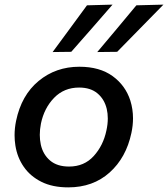

<svg xmlns="http://www.w3.org/2000/svg" viewBox="-20 -798 726 830"><path d="M275 12Q207 12 159 -12Q111 -36 82.8 -76.8Q54.5 -117.5 46.5 -169Q43 -191 43 -213.5Q43 -244 49.5 -275.5Q72.5 -386.5 147 -448Q221.5 -509.5 323 -509.5Q411 -509.5 466.8 -469Q522.5 -428.5 543.5 -363Q555 -326 555 -286.5Q555 -255.5 548 -223Q525.5 -116.5 453.8 -52.2Q382 12 275 12ZM278.5 -78Q344 -78 385.2 -123.5Q426.5 -169 440 -234Q446 -261 446 -286Q446 -307.5 441.5 -327Q431.5 -369 401.5 -394.2Q371.5 -419.5 322 -419.5Q257 -419.5 214 -375.2Q171 -331 157 -264Q152 -238.5 152 -215Q152 -193 156.5 -172.5Q166 -130 196.5 -104Q227 -78 278.5 -78ZM400.5 -573Q444 -624.5 485.8 -674.5Q527.5 -724.5 569.5 -775L686.5 -778Q635.5 -725.5 585.5 -675Q535.5 -624 486.5 -574ZM207.5 -573Q245.5 -624.5 282.2 -674.5Q319 -724.5 356 -775L466.5 -778Q421 -725.5 376.8 -675Q332.5 -624.5 288 -574Z"/></svg>

Font: Heraclito Medium
Style: Italic
Weight: 500
Italic angle: -12°
Designer: Kostas Bartsokas (font) & Cristiano Sobral (main changes)
Foundry: Kostas Bartsokas (font) & Cristiano Sobral (main changes)
Version: Version 1.00;July 8, 2020;FontCreator 13.0.0.2655 64-bit